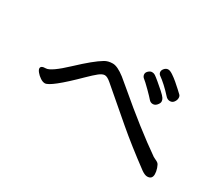

<svg xmlns="http://www.w3.org/2000/svg" viewBox="-100 -900 1200 1039"><g transform="rotate(30 500.0 -380.5)"><path d="M887.2 -101.1Q873 -101.1 851.1 -116.2Q731 -205.1 645 -278.6Q559.1 -352.1 518.6 -387Q478 -421.9 454.6 -441.9Q431.2 -461.9 416 -461.9Q400.9 -461.9 380.4 -445.6Q359.9 -429.2 328.1 -397.9Q189.9 -261.2 155.8 -261.2Q142.1 -261.2 126.5 -271.7Q110.8 -282.2 100.3 -295.2Q89.8 -308.1 89.8 -316.9Q89.8 -334 120.4 -334Q150.9 -334 237.5 -415.5Q324.2 -497.1 371.1 -524.9Q392.1 -538.1 421.9 -538.1Q451.2 -538.1 498 -502L550.8 -458Q729 -306.2 866.2 -210.9Q874 -206.1 882.6 -202.6Q891.1 -199.2 897.9 -193.6Q904.8 -188 911.4 -168.5Q918 -148.9 918 -132.8Q918 -101.1 887.2 -101.1ZM717.8 -456.1Q703.1 -456.1 693.1 -468Q683.1 -480 652.6 -510.5Q622.1 -541 605 -554.2Q597.2 -563 597.2 -574Q597.2 -585 607.7 -594.5Q618.2 -604 629.2 -604Q640.1 -604 648.7 -598.4Q657.2 -592.8 678.2 -575.4Q699.2 -558.1 719.7 -539.6Q740.2 -521 746.6 -511Q752.9 -501 752.9 -491Q752.9 -481 742.4 -468.5Q731.9 -456.1 717.8 -456.1ZM790 -516.1Q773.9 -516.1 762.2 -529.8Q715.8 -581.1 673.8 -610.8Q666 -618.2 666 -628.9Q666 -639.2 675.5 -649.7Q685.1 -660.2 698.2 -660.2Q709 -660.2 726.6 -648.7Q744.1 -637.2 762.5 -621.6Q780.8 -606 795.9 -592Q811 -578.1 817.1 -572Q823.2 -565.9 823.2 -554.2Q823.2 -541 814.2 -528.6Q805.2 -516.1 790 -516.1Z"/></g></svg>

Font: LXGW WenKai Screen
Style: Regular
Weight: 400
Designer: LXGW / Fontworks Inc.
Foundry: LXGW / Fontworks Inc.
Version: Version 1.510;January 18,2025